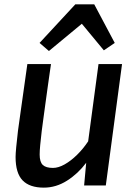

<svg xmlns="http://www.w3.org/2000/svg" viewBox="-20 -851 622 881"><path d="M181 10Q116 10 83.8 -23.2Q51.5 -56.5 51.5 -130.5Q51.5 -146 54.5 -177Q57.5 -208 62.5 -251Q68.5 -294.5 76 -347.8Q83.5 -401 91.2 -455.5Q99 -510 105.5 -557H214Q212.5 -547.5 208.5 -519.5Q204.5 -491.5 199.2 -453.8Q194 -416 188.5 -376.2Q183 -336.5 178.5 -302.8Q174 -269 171.5 -250Q167 -212.5 164.5 -185.5Q162 -158.5 162 -142Q162 -107.5 176.5 -94Q191 -80.5 223 -80.5Q248 -80.5 276.8 -96.8Q305.5 -113 333.8 -140.8Q362 -168.5 384.5 -202.5L432 -557H540L465.5 0H366L375.5 -104Q337.5 -53.5 287.2 -21.8Q237 10 181 10ZM204.5 -617 161.5 -654 325.5 -831H412.5L506.5 -654L456.5 -620L355.5 -742Z"/></svg>

Font: Merriweather Sans Italic
Style: Regular
Weight: 400
Italic angle: -7.5°
Designer: Eben Sorkin
Foundry: Eben Sorkin
Version: Version 1.008; ttfautohint (v1.7.19-72a1) -l 8 -r 50 -G 200 